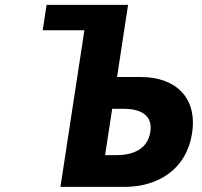

<svg xmlns="http://www.w3.org/2000/svg" viewBox="-20 -752 813 771"><path d="M430.5 -315.2H475.5C538.4 -315.2 594.7 -293.9 583.7 -222.5C572.7 -150.2 509.9 -129 447 -129H402ZM494.3 -732.5H167.1L151.5 -630.5H318.9L222.7 -1.5H478.5C615.4 -1.5 729 -72 751.3 -217.4C773.4 -361.9 682.9 -442.7 546 -442.7H450Z"/></svg>

Font: Sztylet
Style: BdObl
Weight: 700
Foundry: Cannot Into Space Fonts, PlusOne Fonts
Version: Version 0.12